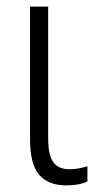

<svg xmlns="http://www.w3.org/2000/svg" viewBox="-20 -552 301 582"><path d="M126 -133Q126 -82 141.5 -60.5Q157 -39 190 -39Q216 -39 245 -48V-2Q220 10 181 10Q126 10 98.5 -22.5Q71 -55 71 -130V-532H126Z"/></svg>

Font: Noto Sans Display Light Narrow
Style: Regular
Weight: 300
Width: 4
Designer: Monotype Design team
Foundry: Monotype Imaging Inc.
Version: Version 1.000